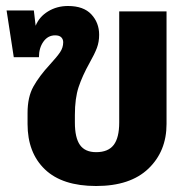

<svg xmlns="http://www.w3.org/2000/svg" viewBox="-20 -606 648 641"><path d="M536 -568V-192Q536 -101 475.5 -43Q415 15 301 15Q188 15 130 -40.5Q72 -96 72 -192V-229Q72 -282 91.5 -317Q111 -352 147 -391Q170 -416 180.5 -431.5Q191 -447 191 -465Q191 -475 184.5 -481.5Q178 -488 164 -488Q140 -488 125 -467Q110 -446 110 -415H26L2 -571H93L99 -520Q111 -550 140.5 -568Q170 -586 207 -586Q259 -586 285 -558Q311 -530 311 -490Q311 -466 303.5 -446Q296 -426 279 -396Q255 -353 242.5 -315.5Q230 -278 230 -222V-197Q230 -146 247 -122Q264 -98 301 -98Q341 -98 359.5 -122Q378 -146 378 -197V-568Z"/></svg>

Font: FiraGOUPP
Style: Bold
Weight: 700
Designer: bBox Type
Foundry: bBox Type GmbH
Version: Version 1.001